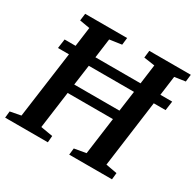

<svg xmlns="http://www.w3.org/2000/svg" viewBox="-159 -921 1119 1098"><g transform="rotate(30 400.0 -371.5)"><path d="M3 0 7.5 -43.5 78 -57 138 -496H65.5L74 -557H146.5L163.5 -684.5L96.5 -696L102.5 -743H379.5L374 -696L294.5 -684.5L277.5 -557H575.5L592.5 -685L520.5 -695.5L526 -743H800L794.5 -695.5L723.5 -685L706.5 -557H784.5L776 -496H698L639 -57L713 -43.5L708.5 0H426L431 -43.5L508 -57L541 -301H242L209 -57L288.5 -43.5L285 0ZM250.5 -361.5H549L567.5 -496H269Z"/></g></svg>

Font: Merriweather 20pt SemiBold
Style: Italic
Weight: 600
Italic angle: -7.8°
Version: Version 2.101